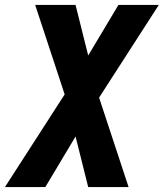

<svg xmlns="http://www.w3.org/2000/svg" viewBox="-26 -755 661 775"><path d="M-6 0 235 -374 116 -735H279L330 -531L452 -735H615L374 -361L493 0H330L279 -204L157 0Z"/></svg>

Font: Iosevka SS04 Hv Ex Obl
Style: Regular
Weight: 900
Width: 7
Italic angle: -9°
Monospace: yes
Designer: Belleve Invis
Foundry: Belleve Invis
Version: Version 19.0.0; ttfautohint (v1.8.4)